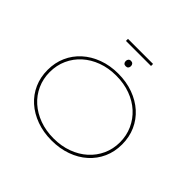

<svg xmlns="http://www.w3.org/2000/svg" viewBox="-217 -1200 1462 1462"><g transform="rotate(45 514.0 -469.5)"><path d="M514 10Q426 10 352 -17Q278 -44 224.5 -92Q171 -140 142 -205.5Q113 -271 113 -349Q113 -427 142 -492.5Q171 -558 224.5 -606.5Q278 -655 352 -682.5Q426 -710 514 -710Q602 -710 676 -683Q750 -656 803.5 -608Q857 -560 886.5 -494Q916 -428 916 -349Q916 -270 886.5 -204.5Q857 -139 803.5 -91Q750 -43 676 -16.5Q602 10 514 10ZM514 -12Q597 -12 666.5 -37.5Q736 -63 786.5 -108.5Q837 -154 865 -215.5Q893 -277 893 -349Q893 -421 865 -483Q837 -545 786.5 -591Q736 -637 666.5 -662.5Q597 -688 514 -688Q431 -688 362 -662.5Q293 -637 242.5 -591.5Q192 -546 164 -484Q136 -422 136 -349Q136 -277 164 -215Q192 -153 242.5 -108Q293 -63 362 -37.5Q431 -12 514 -12ZM514 -789Q500 -789 493 -797Q486 -805 486 -818Q486 -830 493 -838.5Q500 -847 514 -847Q527 -847 534.5 -839Q542 -831 542 -818Q542 -805 535 -797Q528 -789 514 -789ZM379 -927V-949H649V-927Z"/></g></svg>

Font: Lexend Peta Thin
Style: Regular
Weight: 250
Version: Version 1.007